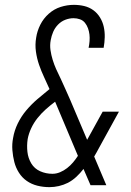

<svg xmlns="http://www.w3.org/2000/svg" viewBox="-20 -763 540 791"><path d="M184 8Q158 8 134 2Q110 -4 90.5 -17.5Q71 -31 58 -51.5Q45 -72 39 -95.5Q33 -119 31 -144.5Q29 -170 34 -195Q39 -225 53 -254Q67 -283 88 -308Q109 -333 134 -354.5Q159 -376 184 -396Q173 -421 161.5 -445.5Q150 -470 141 -496Q132 -522 128 -550.5Q124 -579 129 -608Q133 -635 146 -661Q159 -687 181 -706.5Q203 -726 230 -734.5Q257 -743 284 -743Q284 -743 284 -743Q284 -743 284 -743Q307 -743 327.5 -738Q348 -733 364.5 -721Q381 -709 392 -691Q403 -673 407.5 -652.5Q412 -632 411.5 -610Q411 -588 407 -566H345Q348 -580 349 -594Q350 -608 348.5 -621Q347 -634 342.5 -646.5Q338 -659 330 -669Q322 -679 309.5 -683.5Q297 -688 283 -688Q266 -688 249 -681.5Q232 -675 219 -661.5Q206 -648 199 -631.5Q192 -615 189 -598Q185 -577 188 -556.5Q191 -536 197 -516.5Q203 -497 211 -479Q219 -461 228 -443L229 -441Q239 -419 249 -397Q259 -375 269 -352L339 -187L403 -303H470L387 -152Q382 -143 377.5 -134.5Q373 -126 368 -118L418 0H353L324 -67Q311 -50 295 -35Q279 -20 260 -10Q242 -1 222.5 3.5Q203 8 184 8ZM196 -47Q212 -47 227.5 -53.5Q243 -60 256.5 -70.5Q270 -81 281 -94Q292 -107 301 -121L213 -330Q211 -334 210 -337Q209 -340 207 -344Q187 -329 168.5 -312.5Q150 -296 134.5 -276.5Q119 -257 108.5 -234.5Q98 -212 94 -190Q90 -163 93 -137Q96 -111 109 -89.5Q122 -68 145.5 -57.5Q169 -47 196 -47Z"/></svg>

Font: Iosevka SS04 Light Oblique
Style: Regular
Weight: 300
Italic angle: -9°
Monospace: yes
Designer: Belleve Invis
Foundry: Belleve Invis
Version: Version 19.0.0; ttfautohint (v1.8.4)